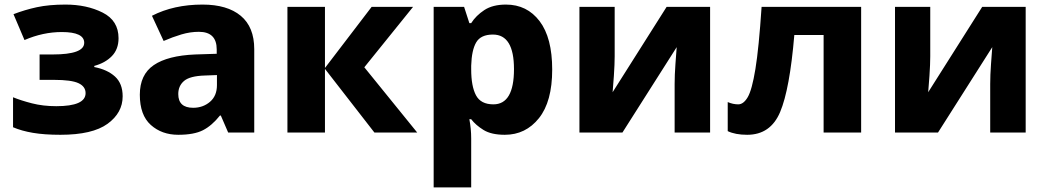

<svg xmlns="http://www.w3.org/2000/svg" viewBox="-20 -579 4576 839"><path d="M266 -559Q194 -559 141 -547.5Q88 -536 39 -517L87 -404Q168 -439 250 -439Q348 -439 348 -392Q348 -341 210 -341H153V-230H216Q292 -230 323 -215.5Q354 -201 354 -172Q354 -115 226 -115Q168 -115 119.5 -127.5Q71 -140 37 -154V-23Q74 -7 124 1.5Q174 10 244 10Q384 10 450 -38Q516 -86 516 -158Q516 -214 482.5 -244.5Q449 -275 392 -286V-291Q440 -304 469 -334Q498 -364 498 -412Q498 -489 428.5 -524Q359 -559 266 -559Z M928 -251V-207Q928 -160 897.5 -134Q867 -108 824 -108Q759 -108 759 -168Q759 -204 784.5 -225.5Q810 -247 875 -249ZM865 -559Q739 -559 644 -510L695 -400Q734 -417 772.5 -428.5Q811 -440 849 -440Q927 -440 927 -363V-344L833 -341Q713 -336 652 -294.5Q591 -253 591 -165Q591 -76 639 -33Q687 10 759 10Q828 10 867 -10Q906 -30 941 -74H945L977 0H1091V-364Q1091 -461 1032 -510Q973 -559 865 -559Z M1604 -549H1785L1572 -285L1803 0H1616L1400 -278V0H1236V-549H1400V-282Z M2134 -428Q2226 -428 2226 -277Q2226 -123 2136 -123Q2081 -123 2060 -162.5Q2039 -202 2039 -276V-292Q2041 -360 2061 -394Q2081 -428 2134 -428ZM2191 -559Q2133 -559 2096.5 -535Q2060 -511 2039 -478H2031L2008 -549H1875V240H2039V26Q2039 -16 2031 -58H2039Q2059 -32 2093 -11Q2127 10 2186 10Q2277 10 2335 -62.5Q2393 -135 2393 -275Q2393 -414 2338 -486.5Q2283 -559 2191 -559Z M2666 -549H2512V0H2700L2937 -373Q2935 -347 2931.5 -299Q2928 -251 2928 -212V0H3083V-549H2893L2657 -176Q2659 -196 2662.5 -247.5Q2666 -299 2666 -333Z M3743 0V-549H3308Q3296 -369 3281 -277.5Q3266 -186 3247.5 -154.5Q3229 -123 3206 -123Q3183 -123 3160 -133V-6Q3193 10 3245 10Q3347 10 3389 -89.5Q3431 -189 3451 -426H3579V0Z M4045 -549H3891V0H4079L4316 -373Q4314 -347 4310.5 -299Q4307 -251 4307 -212V0H4462V-549H4272L4036 -176Q4038 -196 4041.5 -247.5Q4045 -299 4045 -333Z"/></svg>

Font: Noto Sans UI Extra
Style: Regular
Weight: 800
Designer: Monotype Design Team
Foundry: Monotype Imaging Inc.
Version: Version 1.901